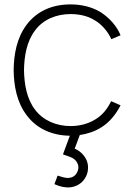

<svg xmlns="http://www.w3.org/2000/svg" viewBox="-20 -598 601 868"><path d="M409.4 -57.3C377.1 -37.5 338.5 -28.1 299 -28.1C235.4 -28.1 175 -53.1 138.5 -102.1C101 -151 89.6 -216.7 88.5 -281.2C89.6 -345.8 101 -411.5 138.5 -460.4C175 -510.4 235.4 -534.4 299 -534.4C338.5 -534.4 377.1 -526 408.3 -506.3C439.6 -488.5 468.8 -454.2 483.3 -420.8L525 -438.5C508.3 -480.2 474 -517.7 435.4 -542.7C395.8 -566.7 349 -578.1 299 -578.1C218.8 -578.1 150 -550 102.1 -488.5C55.2 -427.1 42.7 -352.1 41.7 -281.2C42.7 -211.5 55.2 -135.4 102.1 -75C147.9 -14.6 217.7 14.6 295.8 15.6L264.6 100C297.9 111.5 318.8 116.7 329.2 138.5C337.5 154.2 335.4 170.8 326 185.4C317.7 200 302.1 207.3 282.3 206.3C269.8 205.2 255.2 201 240.6 195.8L226 234.4C242.7 241.7 260.4 247.9 280.2 249C310.4 252.1 345.8 237.5 362.5 210.4C381.2 184.4 383.3 145.8 367.7 118.8C356.2 97.9 337.5 82.3 317.7 74L340.6 12.5C376 7.3 409.4 -4.2 437.5 -21.9C475 -44.8 504.2 -81.2 525 -121.9L482.3 -140.6C465.6 -105.2 441.7 -76 409.4 -57.3Z"/></svg>

Font: Manrope Thin
Style: Regular
Weight: 100
Width: 4
Designer: Michael Sharanda
Foundry: Michael Sharanda
Version: Version 2.000;PS 002.000;hotconv 1.0.88;makeotf.lib2.5.64775